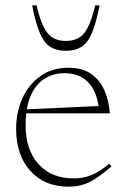

<svg xmlns="http://www.w3.org/2000/svg" viewBox="-20 -690 472 720"><path d="M236.5 -436Q289 -436 322 -412.8Q355 -389.5 371.8 -350.8Q388.5 -312 392 -265H78.5Q76 -244 76 -221Q76 -128 124.5 -74.5Q173 -21 256 -21Q291 -21 321.5 -32.8Q352 -44.5 390 -76.5L398 -66Q352.5 -26.5 317.8 -8.2Q283 10 236.5 10Q147 10 93.8 -49.2Q40.5 -108.5 40.5 -206.5Q40.5 -269.5 64.2 -321.8Q88 -374 132 -405Q176 -436 236.5 -436ZM222 -415.5Q166 -415.5 129 -380.8Q92 -346 80.5 -280L349.5 -292.5Q341 -351.5 308.5 -383.5Q276 -415.5 222 -415.5ZM227 -536.5Q255.5 -536.5 275.5 -548Q295.5 -559.5 310 -588.5Q324.5 -617.5 337 -670H353.5Q340 -601 323.8 -564.2Q307.5 -527.5 284.2 -513.5Q261 -499.5 227 -499.5Q193 -499.5 169.8 -513.5Q146.5 -527.5 130.2 -564.2Q114 -601 100.5 -670H117Q129.5 -617.5 144 -588.5Q158.5 -559.5 178.5 -548Q198.5 -536.5 227 -536.5Z"/></svg>

Font: Newsreader Text ExtraLight
Style: Regular
Weight: 275
Designer: Hugues Gentile
Foundry: Production Type
Version: Version 1.001